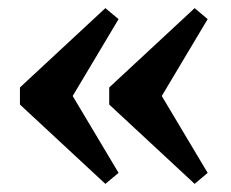

<svg xmlns="http://www.w3.org/2000/svg" viewBox="-20 -460 568 472"><path d="M137.5 -259.5 271.5 -35 239 -8 29 -203V-245L239 -440L271.5 -413L137.5 -188.5ZM356.5 -259.5 490.5 -35 458.5 -8 248.5 -203V-245L458.5 -440L490.5 -413L356.5 -188.5Z"/></svg>

Font: Newsreader 16pt 16pt SemiBold
Style: Regular
Weight: 600
Version: Version 1.003